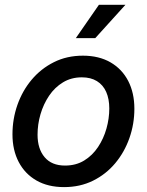

<svg xmlns="http://www.w3.org/2000/svg" viewBox="-20 -764 609 796"><path d="M245.6 11.7Q179.2 11.7 131.3 -15.6Q83.5 -43 57.6 -92.3Q31.7 -141.6 31.7 -207Q31.7 -270.5 52.2 -329.1Q72.8 -387.7 111.3 -433.6Q149.9 -479.5 203.6 -506.3Q257.3 -533.2 323.7 -533.2Q390.1 -533.2 438 -505.6Q485.8 -478 511.5 -428.5Q537.1 -378.9 537.1 -313Q537.1 -250 516.6 -191.7Q496.1 -133.3 457.8 -87.4Q419.4 -41.5 365.7 -14.9Q312 11.7 245.6 11.7ZM249.5 -77.6Q294.9 -77.6 329.1 -98.6Q363.3 -119.6 386.5 -154.5Q409.7 -189.5 421.4 -231.2Q433.1 -272.9 433.1 -314.5Q433.1 -354 420.2 -383.1Q407.2 -412.1 381.8 -427.7Q356.4 -443.4 319.3 -443.4Q275.4 -443.4 241.2 -422.6Q207 -401.9 183.6 -367.2Q160.2 -332.5 147.9 -290.5Q135.7 -248.5 135.7 -205.6Q135.7 -147 165 -112.3Q194.3 -77.6 249.5 -77.6ZM294.4 -606 390.1 -744.1H500L375 -606Z"/></svg>

Font: Inter 28pt Medium
Style: Italic
Weight: 500
Italic angle: -9.3988°
Designer: Rasmus Andersson
Foundry: rsms
Version: Version 4.001;git-66647c0bb